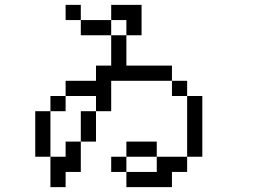

<svg xmlns="http://www.w3.org/2000/svg" viewBox="-20 -770 1040 790"><path d="M250 -62.5H312.5Q312.5 -62.5 312.5 -187.5H250V-125H187.5Q187.5 -125 187.5 0H250ZM500 -62.5V0H687.5V-62.5H750V-125H625V-62.5ZM500 -62.5V-125H437.5V-62.5ZM187.5 -125V-312.5H125V-125ZM500 -125H625V-187.5H500ZM750 -125H812.5Q812.5 -125 812.5 -375H750Q750 -375 750 -125ZM312.5 -187.5H375Q375 -187.5 375 -312.5H312.5Q312.5 -312.5 312.5 -187.5ZM187.5 -312.5H250V-375H187.5ZM375 -312.5H437.5Q437.5 -312.5 437.5 -437.5H687.5V-375H750V-437.5H687.5V-500H500Q500 -500 500 -625H437.5Q437.5 -625 437.5 -500H375V-437.5H250V-375H375ZM437.5 -625V-687.5H312.5V-625ZM500 -625H562.5Q562.5 -625 562.5 -750H437.5V-687.5H500ZM312.5 -687.5V-750H250V-687.5Z"/></svg>

Font: Unifont
Style: Regular
Weight: 500
Version: Version 15.1.04